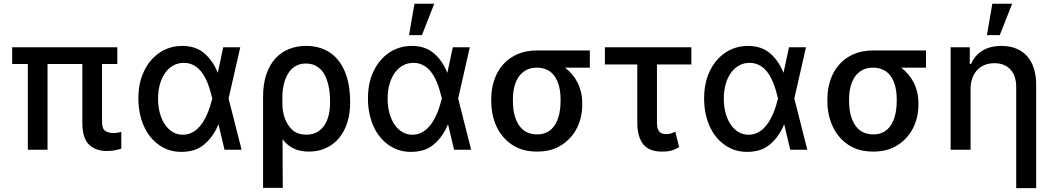

<svg xmlns="http://www.w3.org/2000/svg" viewBox="-20 -797 5606 1022"><path d="M44.7 -545.5H604.4V-456.3H523.1V-147Q523.1 -111.2 541.2 -99.8Q558.6 -88.8 583.1 -88.8Q595.2 -88.8 606.9 -90.9Q618.6 -93 625.7 -94.5V-5.3Q612.2 -1.4 592.7 2.7Q573.2 6.7 547.2 6.7Q490.1 6.7 454.5 -26.6Q419 -60 418.3 -141V-456.3H233V0H128.2V-456.3H44.7Z M746.8 -418.3Q761.7 -449.9 782.8 -474.8Q804 -499.6 829.9 -517Q855.8 -534.4 886.2 -543.5Q916.5 -552.6 949.9 -552.6Q1022 -552.6 1067.8 -513.1Q1113.6 -473.7 1138.5 -410.5H1139.6L1168.3 -545.5H1258.9L1196.7 -272.7L1266 0H1175.1L1143.5 -133.2H1141.7Q1115.8 -70 1068.2 -29.1Q1041.5 -6.4 1010.7 2.5Q979.8 11.4 945.3 11.4Q910.9 11.4 881.2 2Q851.6 -7.5 825.6 -25.9Q800.1 -44 779.8 -69.4Q759.6 -94.8 745.6 -126.2Q731.5 -157.7 724.1 -194.6Q716.6 -231.5 716.6 -272.7Q716.6 -356.9 746.8 -418.3ZM952.8 -79.9Q976.9 -79.9 996.6 -88.8Q1016.3 -97.7 1032.1 -112.6Q1047.9 -127.5 1060.2 -146.8Q1072.4 -166.2 1081.9 -187.5Q1091.3 -208.8 1098 -230.5Q1104.8 -252.1 1109.7 -271.3L1110.1 -272.7L1109.7 -274.1Q1104.8 -294 1098.5 -315.5Q1092.3 -337 1083.8 -358Q1075.3 -378.9 1063.7 -397.9Q1052.2 -416.9 1037.1 -431.1Q1022 -445.3 1002.5 -453.8Q983 -462.4 958.1 -462.4Q927.6 -462.4 902.3 -448.3Q877.1 -434.3 859.2 -409.1Q841.3 -383.9 831.3 -348.9Q821.4 -313.9 821.4 -272Q821.4 -230.8 830.8 -195.7Q840.2 -160.5 857.6 -134.8Q875 -109 899.1 -94.5Q923.3 -79.9 952.8 -79.9Z M1609.4 -552.6Q1651.6 -552.6 1685.4 -541.5Q1719.1 -530.5 1745.2 -510.7Q1771.3 -490.8 1790 -463.4Q1808.6 -436.1 1820.5 -403.4Q1832.4 -370.7 1838.1 -334Q1843.8 -297.2 1843.8 -258.5V-248.6Q1843.8 -191.8 1828.5 -144.2Q1813.2 -96.6 1784.8 -62.3Q1756.4 -28.1 1715.7 -9.1Q1675.1 9.9 1623.9 9.9Q1576 9.9 1542.1 -7.1Q1508.2 -24.1 1484 -55.4L1485.1 203.1H1380.3V-282.7Q1380.3 -349.8 1397.4 -400.4Q1414.4 -451 1445 -484.9Q1475.5 -518.8 1517.4 -535.7Q1559.3 -552.6 1609.4 -552.6ZM1483 -279.1 1483.3 -236.5Q1484 -218.4 1487.2 -200.5Q1490.4 -182.5 1496.8 -165.5Q1503.2 -148.4 1513 -133.2Q1522.7 -117.9 1536.2 -105.5Q1563.6 -80.3 1610.8 -80.3Q1646 -80.3 1670.1 -95Q1694.2 -109.7 1709 -133.5Q1723.7 -157.3 1730.3 -187.5Q1736.9 -217.7 1736.9 -248.6V-258.5Q1736.9 -279.5 1734.7 -302.6Q1732.6 -325.6 1727.1 -347.8Q1721.6 -370 1712.4 -390.3Q1703.1 -410.5 1688.7 -425.6Q1674.4 -440.7 1654.5 -449.8Q1634.6 -458.8 1608 -458.8Q1584.2 -458.8 1565.5 -451Q1546.9 -443.2 1533 -430Q1519.2 -416.9 1509.6 -399.1Q1500 -381.4 1494.1 -361.3Q1488.3 -341.3 1485.6 -320.3Q1483 -299.4 1483 -279.1Z M1938.6 -272.7Q1938.6 -356.9 1968.7 -418.3Q1983.7 -449.9 2004.8 -474.8Q2025.9 -499.6 2051.8 -517Q2077.8 -534.4 2108.1 -543.5Q2138.5 -552.6 2171.9 -552.6Q2244 -552.6 2289.8 -513.1Q2335.6 -473.7 2360.4 -410.5H2361.5L2390.3 -545.5H2480.8L2418.7 -272.7L2487.9 0H2397L2365.4 -133.2H2363.6Q2337.7 -70 2290.1 -29.1Q2263.5 -6.4 2232.6 2.5Q2201.7 11.4 2167.3 11.4Q2132.8 11.4 2103.2 2Q2073.5 -7.5 2047.6 -25.9Q2022 -44 2001.8 -69.4Q1981.5 -94.8 1967.5 -126.2Q1953.5 -157.7 1946 -194.6Q1938.6 -231.5 1938.6 -272.7ZM2174.7 -79.9Q2198.9 -79.9 2218.6 -88.8Q2238.3 -97.7 2254.1 -112.6Q2269.9 -127.5 2282.1 -146.8Q2294.4 -166.2 2303.8 -187.5Q2313.2 -208.8 2320 -230.5Q2326.7 -252.1 2331.7 -271.3L2332 -272.7L2331.7 -274.1Q2326.7 -294 2320.5 -315.5Q2314.3 -337 2305.8 -358Q2297.2 -378.9 2285.7 -397.9Q2274.1 -416.9 2259.1 -431.1Q2244 -445.3 2224.4 -453.8Q2204.9 -462.4 2180 -462.4Q2149.5 -462.4 2124.3 -448.3Q2099.1 -434.3 2081.1 -409.1Q2063.2 -383.9 2053.3 -348.9Q2043.3 -313.9 2043.3 -272Q2043.3 -230.8 2052.7 -195.7Q2062.1 -160.5 2079.5 -134.8Q2096.9 -109 2121.1 -94.5Q2145.2 -79.9 2174.7 -79.9ZM2157.3 -610.1 2186.1 -777H2291.5L2225.9 -610.1Z M2594.8 -269.9Q2594.8 -324.6 2611 -371.8Q2627.1 -419 2658 -453.8Q2688.9 -488.6 2734.2 -508.5Q2779.5 -528.4 2837.7 -528.4H3119.7V-436.8H2987.2Q3008.2 -421.5 3025.2 -401.3Q3042.3 -381 3054.3 -357.1Q3066.4 -333.1 3072.8 -305.8Q3079.2 -278.4 3079.2 -248.6V-238.6Q3079.2 -206.3 3072.3 -175.4Q3065.3 -144.5 3051.7 -117Q3038 -89.5 3017.4 -66.1Q2996.8 -42.6 2969.1 -24.9Q2915.1 9.9 2839.1 9.9Q2800.4 9.9 2767.6 1.2Q2734.7 -7.5 2707 -25.6Q2680 -43.3 2659.1 -67.6Q2638.1 -92 2623.9 -121.8Q2609.7 -151.6 2602.3 -186.1Q2594.8 -220.5 2594.8 -258.5ZM2839.1 -81.7Q2863.6 -81.7 2882.3 -89Q2900.9 -96.2 2914.8 -109Q2928.6 -121.8 2938 -139Q2947.4 -156.2 2953.1 -176Q2958.8 -195.7 2961.3 -216.8Q2963.8 -237.9 2963.8 -258.5V-269.9Q2963.8 -290.1 2961.1 -310.4Q2958.5 -330.6 2952.6 -349.1Q2946.7 -367.5 2937.1 -383.7Q2927.6 -399.9 2913.5 -411.6Q2899.5 -423.3 2880.7 -430Q2861.9 -436.8 2837.7 -436.8Q2802.6 -436.8 2778.2 -422.6Q2753.9 -408.4 2738.8 -384.9Q2723.7 -361.5 2717 -331.5Q2710.2 -301.5 2710.2 -269.9V-258.5Q2710.2 -237.9 2712.7 -216.6Q2715.2 -195.3 2721.2 -175.8Q2727.3 -156.2 2737 -139Q2746.8 -121.8 2761 -109Q2775.2 -96.2 2794.6 -89Q2813.9 -81.7 2839.1 -81.7Z M3660.2 -545.5V-453.8H3476.9V-143.1Q3476.9 -122.5 3481.5 -110.4Q3486.2 -98.4 3493.6 -92.3Q3501.1 -86.3 3510.3 -84.7Q3519.5 -83.1 3528.8 -83.1Q3543 -83.1 3554.3 -87.4Q3565.7 -91.6 3574.6 -95.9L3594.8 -14.2Q3583.1 -6.7 3571.7 -2Q3560.4 2.8 3549 5.5Q3537.6 8.2 3526.1 9.1Q3514.6 9.9 3501.8 9.9Q3470.5 9.9 3446.2 0.9Q3421.9 -8.2 3405.5 -27.2Q3389.2 -46.2 3380.7 -75.8Q3372.2 -105.5 3372.2 -146.3V-453.8H3199.9V-545.5Z M3758.2 -418.3Q3773.1 -449.9 3794.2 -474.8Q3815.3 -499.6 3841.3 -517Q3867.2 -534.4 3897.5 -543.5Q3927.9 -552.6 3961.3 -552.6Q4033.4 -552.6 4079.2 -513.1Q4125 -473.7 4149.9 -410.5H4150.9L4179.7 -545.5H4270.2L4208.1 -272.7L4277.3 0H4186.4L4154.8 -133.2H4153.1Q4127.1 -70 4079.5 -29.1Q4052.9 -6.4 4022 2.5Q3991.1 11.4 3956.7 11.4Q3922.2 11.4 3892.6 2Q3862.9 -7.5 3837 -25.9Q3811.4 -44 3791.2 -69.4Q3771 -94.8 3756.9 -126.2Q3742.9 -157.7 3735.4 -194.6Q3728 -231.5 3728 -272.7Q3728 -356.9 3758.2 -418.3ZM3964.1 -79.9Q3988.3 -79.9 4008 -88.8Q4027.7 -97.7 4043.5 -112.6Q4059.3 -127.5 4071.6 -146.8Q4083.8 -166.2 4093.2 -187.5Q4102.6 -208.8 4109.4 -230.5Q4116.1 -252.1 4121.1 -271.3L4121.4 -272.7L4121.1 -274.1Q4116.1 -294 4109.9 -315.5Q4103.7 -337 4095.2 -358Q4086.6 -378.9 4075.1 -397.9Q4063.6 -416.9 4048.5 -431.1Q4033.4 -445.3 4013.8 -453.8Q3994.3 -462.4 3969.5 -462.4Q3938.9 -462.4 3913.7 -448.3Q3888.5 -434.3 3870.6 -409.1Q3852.6 -383.9 3842.7 -348.9Q3832.7 -313.9 3832.7 -272Q3832.7 -230.8 3842.2 -195.7Q3851.6 -160.5 3869 -134.8Q3886.4 -109 3910.5 -94.5Q3934.7 -79.9 3964.1 -79.9Z M4384.2 -269.9Q4384.2 -324.6 4400.4 -371.8Q4416.5 -419 4447.4 -453.8Q4478.3 -488.6 4523.6 -508.5Q4568.9 -528.4 4627.1 -528.4H4909.1V-436.8H4776.6Q4797.6 -421.5 4814.6 -401.3Q4831.7 -381 4843.8 -357.1Q4855.8 -333.1 4862.2 -305.8Q4868.6 -278.4 4868.6 -248.6V-238.6Q4868.6 -206.3 4861.7 -175.4Q4854.8 -144.5 4841.1 -117Q4827.4 -89.5 4806.8 -66.1Q4786.2 -42.6 4758.5 -24.9Q4704.5 9.9 4628.6 9.9Q4589.8 9.9 4557 1.2Q4524.1 -7.5 4496.4 -25.6Q4469.5 -43.3 4448.5 -67.6Q4427.6 -92 4413.4 -121.8Q4399.1 -151.6 4391.7 -186.1Q4384.2 -220.5 4384.2 -258.5ZM4628.6 -81.7Q4653.1 -81.7 4671.7 -89Q4690.3 -96.2 4704.2 -109Q4718 -121.8 4727.5 -139Q4736.9 -156.2 4742.5 -176Q4748.2 -195.7 4750.7 -216.8Q4753.2 -237.9 4753.2 -258.5V-269.9Q4753.2 -290.1 4750.5 -310.4Q4747.9 -330.6 4742 -349.1Q4736.2 -367.5 4726.6 -383.7Q4717 -399.9 4702.9 -411.6Q4688.9 -423.3 4670.1 -430Q4651.3 -436.8 4627.1 -436.8Q4592 -436.8 4567.6 -422.6Q4543.3 -408.4 4528.2 -384.9Q4513.1 -361.5 4506.4 -331.5Q4499.6 -301.5 4499.6 -269.9V-258.5Q4499.6 -237.9 4502.1 -216.6Q4504.6 -195.3 4510.7 -175.8Q4516.7 -156.2 4526.5 -139Q4536.2 -121.8 4550.4 -109Q4564.6 -96.2 4584 -89Q4603.3 -81.7 4628.6 -81.7Z M5142 -545.5V-456.7H5148.8Q5158.4 -478.7 5173.1 -496.3Q5187.9 -513.8 5208.1 -526.5Q5228.3 -539.1 5253.7 -545.8Q5279.1 -552.6 5309.7 -552.6Q5357.2 -552.6 5392.2 -537.3Q5427.2 -522 5450.1 -494.7Q5473 -467.3 5484.2 -429.7Q5495.4 -392 5495.4 -346.9V204.5H5389.2V-334.2Q5389.2 -364 5381.4 -387.4Q5373.6 -410.9 5358.7 -427Q5343.8 -443.2 5322.3 -451.9Q5300.8 -460.6 5273.4 -460.6Q5242.9 -460.6 5219.1 -450.3Q5195.3 -440 5179.2 -421.7Q5163 -403.4 5154.7 -378.4Q5146.3 -353.3 5146.3 -323.9V0H5040.1V-545.5ZM5233.3 -610.1 5262.1 -777H5367.5L5301.8 -610.1Z"/></svg>

Font: Inter P Medium
Style: Regular
Weight: 500
Designer: Rasmus Andersson
Foundry: rsms
Version: Version 3.018;git-588b23468